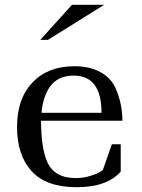

<svg xmlns="http://www.w3.org/2000/svg" viewBox="-20 -770 591 800"><path d="M483 -169V-55Q426 10 299.5 10Q173 10 112 -56.5Q51 -123 51 -241Q51 -359 115.5 -426.5Q180 -494 289 -494Q354 -494 397.5 -470Q441 -446 460 -406Q490 -340 490 -267H151Q151 -154 177 -95Q207 -28 295 -28Q326 -28 354.5 -36.5Q383 -45 396 -53Q409 -61 409 -63L446 -169ZM287 -455Q202 -455 171 -377Q156 -342 153 -300H403Q403 -455 287 -455ZM180 -604H148L280 -750H414Z"/></svg>

Font: Ledger
Style: Regular
Weight: 400
Designer: Denis Masharov
Foundry: Denis Masharov
Version: 1.001